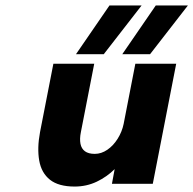

<svg xmlns="http://www.w3.org/2000/svg" viewBox="-20 -675 710 705"><path d="M254 10Q195 10 163.5 -15Q132 -40 124 -85.5Q116 -131 127 -190L176 -441H326L277 -190Q272 -165 275.5 -147Q279 -129 292 -119.5Q305 -110 328 -110Q352 -110 374 -125Q396 -140 412 -165.5Q428 -191 434 -220L477 -441H627L541 0H391L401 -54Q373 -26 335.5 -8Q298 10 254 10ZM259 -476 382 -655H500L361 -476ZM429 -476 552 -655H670L531 -476Z"/></svg>

Font: Teachers
Style: Italic
Weight: 400
Italic angle: -11°
Designer: Alfredo Marco Pradil, Chank Diesel
Version: Version 1.001